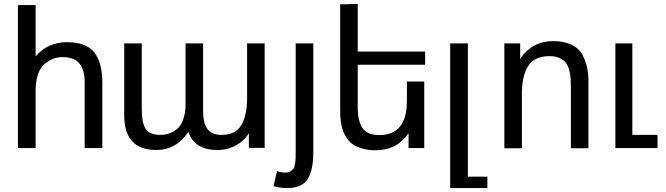

<svg xmlns="http://www.w3.org/2000/svg" viewBox="-20 -741 3331 961"><path d="M294.9 -455.1Q270 -455.1 250 -448.2Q230.5 -441.4 206.5 -423.8Q184.1 -407.2 170.9 -371.1Q158.2 -336.4 158.2 -284.2V0H69.8V-715.8H158.2V-459Q220.2 -529.8 313 -529.8Q413.1 -529.8 452.6 -478Q492.2 -426.3 492.2 -329.1V0H403.8V-329.1Q403.8 -391.6 377.9 -422.9Q351.6 -454.6 294.9 -455.1Z M1088.4 -65.9Q1157.7 -65.9 1187 -113.3Q1216.8 -161.6 1216.8 -251V-523.9H1304.7V-1H1225.6V-74.2Q1204.6 -38.1 1162.6 -14.2Q1121.1 9.8 1068.8 9.8Q952.6 9.8 922.9 -81.1Q861.8 9.8 762.7 9.8Q601.6 9.8 601.6 -164.1V-523.9H689.5V-192.9Q689.5 -129.9 707.5 -98.1Q726.1 -65.9 781.7 -65.9Q803.2 -65.9 822.8 -71.8Q841.8 -77.6 863.3 -92.8Q882.8 -106.9 896 -140.6Q908.7 -173.3 908.7 -219.2V-523.9H996.6V-183.1Q996.6 -126 1017.6 -96.2Q1039.1 -65.9 1088.4 -65.9Z M1407.2 123Q1422.4 123 1432.6 117.2Q1442.4 111.3 1448.7 103Q1454.1 95.2 1456.5 79.6Q1459 64.5 1459.5 53.2Q1460 45.9 1460 21V-523.9H1548.3V18.1Q1548.3 111.3 1519.5 155.8Q1490.7 200.2 1418 200.2Q1377.9 200.2 1349.1 190.9L1366.2 116.2Q1391.6 123 1407.2 123Z M1878.9 -64.9Q2016.6 -64.9 2016.6 -235.8V-333H2103.5V0H2024.9V-74.2Q1966.8 11.2 1859.9 11.2Q1824.7 11.2 1795.4 2.9Q1766.6 -5.4 1748 -17.1Q1730 -28.8 1716.8 -48.3Q1703.6 -67.9 1697.3 -84.5Q1690.9 -101.6 1687 -125.5Q1684.1 -144.5 1683.1 -164.1Q1682.6 -173.3 1682.6 -200.2V-719.2L1770.5 -721.2V-482.9H2107.9V-417H1770.5V-204.1Q1770.5 -135.7 1793.9 -100.6Q1817.9 -64.9 1878.9 -64.9Z M2419.4 143.1V200.2H2233.4V-523.9H2321.8V143.1Z M2730.5 -460Q2657.2 -460 2626 -414.1Q2594.2 -367.7 2592.3 -283.2V1H2504.4V-523.9H2583.5V-446.8Q2644 -535.2 2748.5 -535.2Q2803.7 -535.2 2841.8 -516.6Q2879.4 -498 2896.5 -464.4Q2914.1 -429.7 2919.4 -398.9Q2925.3 -366.7 2925.3 -326.2V1H2837.4V-293Q2837.4 -318.8 2836.4 -343.3Q2835.9 -361.3 2829.6 -387.2Q2824.2 -410.6 2813 -425.8Q2802.7 -439.9 2781.2 -450.2Q2761.2 -460 2730.5 -460Z M3145 -523.9V-65.9H3271V0H3060.1V-523.9Z"/></svg>

Font: Miedinger*
Style: Book
Weight: 400
Version: Version 001.000